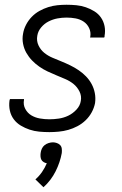

<svg xmlns="http://www.w3.org/2000/svg" viewBox="-20 -548 515 808"><path d="M188 8Q166 8 145 6Q124 4 104.5 -2.5Q85 -9 67.5 -19.5Q50 -30 38 -46Q26 -62 21.5 -82.5Q17 -103 20 -125Q21 -127 21 -128.5Q21 -130 22 -131H81V-128Q77 -107 86.5 -89.5Q96 -72 112 -62.5Q128 -53 147.5 -49.5Q167 -46 188 -46Q207 -46 227.5 -49Q248 -52 267 -61Q286 -70 301.5 -86.5Q317 -103 320 -123Q324 -144 314.5 -163Q305 -182 289.5 -194.5Q274 -207 255.5 -215Q237 -223 217.5 -231Q198 -239 180 -247.5Q162 -256 145.5 -267.5Q129 -279 115 -293.5Q101 -308 91 -325.5Q81 -343 77 -364Q73 -385 77 -406Q80 -425 89.5 -443.5Q99 -462 113.5 -477Q128 -492 146 -502Q164 -512 183 -518Q202 -524 221.5 -526Q241 -528 260 -528Q281 -528 301.5 -526Q322 -524 341 -517.5Q360 -511 377 -500.5Q394 -490 405 -474Q416 -458 420 -438Q424 -418 420 -397Q420 -395 420 -393.5Q420 -392 418 -390H359L360 -394Q363 -413 355 -430Q347 -447 332 -457Q317 -467 298.5 -470.5Q280 -474 260 -474Q241 -474 222 -470.5Q203 -467 185 -458Q167 -449 153.5 -433Q140 -417 137 -398Q133 -376 142 -357Q151 -338 166.5 -325.5Q182 -313 201 -305Q220 -297 238.5 -289.5Q257 -282 275.5 -273Q294 -264 311 -252.5Q328 -241 342 -226.5Q356 -212 365.5 -194.5Q375 -177 379 -156.5Q383 -136 380 -114Q376 -94 366 -75.5Q356 -57 340.5 -42Q325 -27 306 -17Q287 -7 267.5 -1.5Q248 4 227.5 6Q207 8 188 8ZM163 240 129 207Q145 193 157 175.5Q169 158 177 139Q170 138 163.5 134Q157 130 154 124Q151 118 150.5 110.5Q150 103 151 96Q152 87 156 78Q160 69 167.5 63Q175 57 184.5 54Q194 51 203 51Q211 51 219.5 54Q228 57 233.5 63Q239 69 240 78Q241 87 240 96Q233 135 214 173Q195 211 163 240Z"/></svg>

Font: Iosevka QP Light
Style: Italic
Weight: 300
Italic angle: -9°
Designer: Belleve Invis
Foundry: Belleve Invis
Version: Version 20.0.0; ttfautohint (v1.8.4)